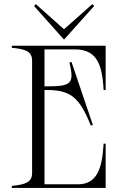

<svg xmlns="http://www.w3.org/2000/svg" viewBox="-20 -925 630 945"><path d="M347 -682C453 -682 483 -615 490 -482H500V-700H38V-690C103 -683 138 -674 138 -626V-74C138 -26 103 -17 38 -10V0H500V-218H490C483 -93 456 -18 364 -18H199V-482H210C328 -482 371 -446 427 -307L437 -310L332 -620L322 -617C347 -512 330 -500 210 -500H199V-682ZM148 -895 295 -730 443 -895 435 -905 295 -781 156 -905Z"/></svg>

Font: Sprat Condensed Light
Style: Regular
Weight: 300
Width: 3
Designer: Ethan Nakache
Foundry: Collletttivo
Version: Version 2.000;Glyphs 3.2 (3217)